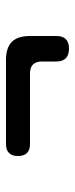

<svg xmlns="http://www.w3.org/2000/svg" viewBox="175 -610 250 640"><g transform="rotate(-90 300.0 -290.0)"><path d="M500 -227Q500 -206 489.5 -195.5Q479 -185 458 -185Q437 -185 426 -195.5Q415 -206 415 -227V-275Q415 -295 405 -305Q395 -315 375 -315H140Q120 -315 110 -325Q100 -335 100 -355Q100 -375 110 -385Q120 -395 140 -395H420Q461 -395 480.5 -375.5Q500 -356 500 -315Z"/></g></svg>

Font: Maple Mono NL
Style: Regular
Weight: 400
Monospace: yes
Designer: subframe7536
Version: Version 7.000